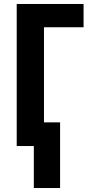

<svg xmlns="http://www.w3.org/2000/svg" viewBox="-20 -734 452 965"><path d="M400 -714V-597H201V-119H282V211H150V0H64V-714Z"/></svg>

Font: Noto Sans ExtraCondensed
Style: Bold
Weight: 700
Width: 2
Designer: Monotype Design Team
Foundry: Monotype Imaging Inc.
Version: Version 2.013; ttfautohint (v1.8.4.7-5d5b)